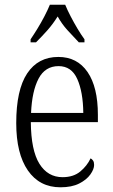

<svg xmlns="http://www.w3.org/2000/svg" viewBox="-20 -786 479 816"><path d="M237 10Q148 10 98.5 -61.5Q49 -133 49 -263Q49 -404 95.5 -474Q142 -544 228 -544Q308 -544 352 -480Q396 -416 396 -298V-267H111Q112 -147 147.5 -90Q183 -33 246 -33Q292 -33 321 -57Q350 -81 365 -113Q371 -110 375.5 -103.5Q380 -97 380 -85Q380 -67 364 -44.5Q348 -22 316.5 -6Q285 10 237 10ZM334 -306Q333 -395 308.5 -450Q284 -505 229 -505Q172 -505 144 -452Q116 -399 112 -306ZM110 -619Q123 -638 139 -664Q155 -690 169 -717Q183 -744 192 -766H257Q266 -744 280 -717Q294 -690 309.5 -664Q325 -638 339 -619V-606H315Q289 -633 266 -658.5Q243 -684 225 -716Q205 -684 182.5 -658.5Q160 -633 133 -606H110Z"/></svg>

Font: Noto Serif Lao Condensed Light
Style: Regular
Weight: 300
Width: 3
Designer: Monotype Design Team
Foundry: Monotype Imaging Inc.
Version: Version 2.003; ttfautohint (v1.8.4.7-5d5b)